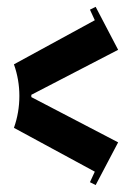

<svg xmlns="http://www.w3.org/2000/svg" viewBox="-20 -600 394 562"><path d="M260 -58.3 243.3 -66.7 257.5 -97.5 20.8 -225.8Q36.7 -270.8 36.7 -319.2Q36.7 -366.7 20.8 -411.7L257.5 -540.8L243.3 -571.7L260 -580L325.8 -454.2L71.7 -322.5V-315.8L325.8 -183.3Z"/></svg>

Font: Manufacturing Consent
Style: Regular
Weight: 400
Version: Version 3.000; ttfautohint (v1.8.4.7-5d5b)